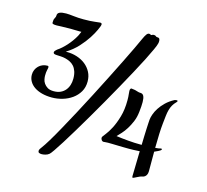

<svg xmlns="http://www.w3.org/2000/svg" viewBox="-102 -814 1018 943"><g transform="rotate(15 406.5 -342.0)"><path d="M599.1 -661.1Q597.2 -651.9 586.4 -628.2Q575.7 -604.5 558.6 -570.8Q541.5 -537.1 519 -495.6Q496.6 -454.1 471.4 -408.9Q446.3 -363.8 419.7 -317.1Q393.1 -270.5 367.2 -226.3Q341.3 -182.1 317.6 -142.8Q293.9 -103.5 274.9 -73.2Q255.9 -43 242.4 -23.4Q229 -3.9 224.1 0Q215.8 6.8 205.1 9.5Q194.3 12.2 186.5 12.2Q178.2 12.2 173.1 9.5Q168 6.8 168 0.5Q168 -4.9 171.6 -10.5Q175.3 -16.1 178.7 -20.5Q189.5 -34.7 208.3 -65.7Q227.1 -96.7 250.2 -138.7Q273.4 -180.7 300.3 -230.7Q327.1 -280.8 354 -332.8Q380.9 -384.8 406.7 -435.8Q432.6 -486.8 454.3 -530.8Q476.1 -574.7 492.4 -608.9Q508.8 -643.1 516.6 -661.1Q524.9 -679.7 531.2 -688Q537.6 -696.3 544.4 -695.8Q548.3 -695.8 550.5 -694.1Q552.7 -692.4 554.7 -692.4Q557.6 -692.4 559.8 -694.3Q562 -696.3 568.4 -696.3Q572.8 -696.3 574.7 -695.3Q576.7 -694.3 578.4 -692.9Q580.1 -691.4 581.8 -690.4Q583.5 -689.5 587.4 -689.5Q595.7 -689.5 598.1 -684.6Q600.6 -679.7 600.6 -674.3Q600.6 -666 599.1 -661.1ZM745.6 -156.7Q743.7 -155.3 736.3 -151.4Q729 -147.5 717.3 -142.6V-42.5Q717.3 -38.6 716.3 -33.4Q715.3 -28.3 712.6 -23.4Q710 -18.6 705.3 -14.9Q700.7 -11.2 692.9 -9.8Q687 -8.8 680.4 -5.9Q673.8 -2.9 667.5 0.2Q661.1 3.4 656 5.9Q650.9 8.3 648.4 8.3Q645.5 8.3 645.5 0.5L648.4 -126.5Q646 -126.5 643.8 -126.2Q641.6 -126 639.2 -126Q618.7 -124.5 593.3 -124.5Q578.6 -124.5 563.2 -124.8Q547.9 -125 533.9 -125.5Q520 -126 507.8 -126.2Q495.6 -126.5 486.8 -126.5Q477.1 -126.5 472.7 -125.7Q468.3 -125 465.3 -125Q458 -125 454.1 -130.9Q450.2 -136.7 450.2 -142.1Q450.2 -144.5 451.7 -147.5Q453.6 -150.9 465.3 -165.5Q477.1 -180.2 490.5 -205.8Q503.9 -231.4 514.6 -268.1Q525.4 -304.7 525.4 -352.1Q525.4 -372.1 523.9 -382.1Q522.5 -392.1 522.5 -399.4Q522.5 -407.7 524.9 -410.6Q527.3 -413.6 529.8 -413.6Q531.7 -413.6 534.4 -412.8Q537.1 -412.1 540 -412.1Q543.5 -412.1 548.1 -410.9Q552.7 -409.7 557.6 -408.2Q562.5 -406.7 566.9 -405.5Q571.3 -404.3 574.2 -404.3H576.7Q589.4 -404.3 594.5 -393.6Q599.6 -382.8 599.6 -363.3Q599.6 -353.5 598.9 -341.3Q598.1 -329.1 596.2 -312.5Q593.3 -285.2 584 -262.9Q574.7 -240.7 563.5 -222.7Q552.2 -204.6 540 -191.2Q527.8 -177.7 519 -168.9Q531.7 -167 547.6 -165.3Q563.5 -163.6 579.8 -162.1Q596.2 -160.6 612.3 -159.9Q628.4 -159.2 641.6 -159.2H649.4Q649.9 -181.2 650.6 -202.4Q651.4 -223.6 652.1 -241Q652.8 -258.3 653.6 -270.8Q654.3 -283.2 654.8 -288.6Q655.8 -300.3 661.4 -316.4Q667 -332.5 678 -349.6Q689 -366.7 706.3 -383.5Q723.6 -400.4 748.5 -413.6Q751 -414.6 754.6 -415Q758.3 -415.5 759.8 -415.5Q764.2 -415.5 764.2 -412.1Q764.2 -410.6 763.2 -409.4Q762.2 -408.2 760.7 -406.2Q749.5 -395 743.2 -383.8Q736.8 -372.6 732.9 -358.6Q729 -344.7 727.1 -327.4Q725.1 -310.1 722.7 -287.1Q720.2 -263.7 719 -233.6Q717.8 -203.6 717.3 -162.1Q737.3 -163.6 743.7 -166Q744.6 -166 745.4 -166.3Q746.1 -166.5 747.1 -166.5Q751 -166.5 751 -163.1Q751 -160.6 745.6 -156.7ZM312.5 -390.6Q312.5 -360.8 299.3 -338.4Q286.1 -315.9 264.6 -300.5Q243.2 -285.2 216.3 -277.3Q189.5 -269.5 162.6 -269.5Q134.8 -269.5 111.8 -275.6Q88.9 -281.7 72.8 -292.7Q56.6 -303.7 47.9 -319.1Q39.1 -334.5 39.1 -352.5Q39.1 -366.2 44.2 -377.7Q49.3 -389.2 57.9 -397.5Q66.4 -405.8 77.6 -410.4Q88.9 -415 101.6 -415Q108.4 -415 108.4 -408.7Q108.4 -403.8 105.7 -393.3Q103 -382.8 103 -363.8Q103 -356.9 105 -346.4Q106.9 -335.9 113.5 -326.2Q120.1 -316.4 131.8 -309.1Q143.6 -301.8 163.6 -301.8Q183.1 -301.8 197.5 -308.3Q211.9 -314.9 221.7 -326.4Q231.4 -337.9 236.3 -353Q241.2 -368.2 241.2 -385.7Q241.2 -407.7 235.8 -423.1Q230.5 -438.5 221.4 -448.5Q212.4 -458.5 200.7 -464.1Q189 -469.7 177 -472.7Q165 -475.6 153.3 -476.1Q141.6 -476.6 132.3 -477.1Q121.1 -477.5 117.9 -480.2Q114.7 -482.9 114.7 -486.8Q114.7 -490.7 118.4 -495.1Q122.1 -499.5 127 -503.4Q137.7 -510.3 148.9 -520.3Q160.2 -530.3 170.9 -542.2Q181.6 -554.2 191.4 -567.6Q201.2 -581.1 209 -595.2Q210.4 -598.1 212.4 -602.1Q213.9 -605.5 215.6 -609.4Q217.3 -613.3 219.7 -618.7H204.6Q203.1 -618.7 197.5 -618.9Q191.9 -619.1 185.3 -619.1Q178.7 -619.1 172.6 -619.4Q166.5 -619.6 164.1 -619.6Q135.3 -619.6 119.4 -618.7Q103.5 -617.7 94.2 -617.7Q71.3 -617.7 71.3 -624.5Q71.3 -627 71.5 -630.4Q71.8 -633.8 71.8 -636.2Q71.8 -643.1 76.2 -650.1Q80.6 -657.2 80.6 -663.6V-665Q80.6 -676.3 91.8 -681.4Q103 -686.5 124.5 -686.5Q139.2 -686.5 162.6 -683.6Q186 -680.7 213.9 -680.7Q248 -680.7 271 -683.6Q293.9 -686.5 297.4 -686.5Q306.2 -686.5 306.2 -679.2Q306.2 -675.8 304.7 -671.4Q303.7 -668 295.4 -649.4Q287.1 -630.9 271 -605.7Q254.9 -580.6 230 -553.2Q205.1 -525.9 170.9 -504.9H176.8Q204.1 -504.9 228.8 -496.8Q253.4 -488.8 272 -473.9Q290.5 -459 301.5 -438Q312.5 -417 312.5 -390.6Z"/></g></svg>

Font: Engagement
Style: Regular
Weight: 400
Designer: Astigmatic (AOETI)
Foundry: Astigmatic (AOETI)
Version: Version 1.000